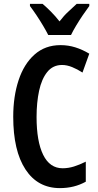

<svg xmlns="http://www.w3.org/2000/svg" viewBox="-20 -957 506 987"><path d="M299 -623Q252 -623 223 -587Q194 -551 181 -490.5Q168 -430 168 -356Q168 -230 202 -161Q236 -92 302 -92Q331 -92 360 -101Q389 -110 421 -126V-23Q362 10 288 10Q174 10 111 -86Q48 -182 48 -357Q48 -461 75.5 -544.5Q103 -628 157.5 -676.5Q212 -725 291 -725Q331 -725 367.5 -713.5Q404 -702 439 -681L404 -584Q378 -601 351 -612Q324 -623 299 -623ZM228 -777Q218 -797 202 -824Q186 -851 168 -878Q150 -905 134 -926V-937H199Q217 -922 241 -898Q265 -874 286 -847Q309 -877 330.5 -896.5Q352 -916 374 -937H439V-926Q424 -906 406 -879.5Q388 -853 371.5 -825.5Q355 -798 345 -777Z"/></svg>

Font: Noto Sans Kannada ExtraCondensed SemiBold
Style: Regular
Weight: 600
Width: 2
Designer: Jelle Bosma - Monotype Design Team
Foundry: Monotype Imaging Inc.
Version: Version 2.005; ttfautohint (v1.8.4.7-5d5b)